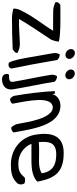

<svg xmlns="http://www.w3.org/2000/svg" viewBox="515 -1201 763 1905"><g transform="rotate(90 896.5 -248.5)"><path d="M31 2C59 7 93 14 123 14C228 14 334 12 434 7C448 -8 469 -12 470 -39C449 -52 417 -64 384 -64C303 -63 219 -53 132 -56C193 -159 260 -258 326 -357C345 -380 354 -422 357 -451C281 -470 144 -466 50 -466H-6C-23 -458 -36 -440 -36 -420C-15 -406 18 -395 51 -395C115 -393 184 -395 249 -394C186 -289 110 -202 55 -89C39 -62 25 -26 31 2Z M432 -563C436 -538 462 -516 488 -516C515 -516 532 -537 528 -562C523 -588 497 -610 470 -610C444 -610 427 -589 432 -563ZM518 -130C528 -75 542 2 565 44C595 57 623 41 624 18C614 -41 596 -116 586 -172L539 -435C529 -448 506 -460 485 -460C473 -446 467 -420 472 -393Z M683 90C691 103 710 114 729 113C799 113 842 71 830 2C807 -135 777 -271 755 -408C745 -422 723 -433 701 -433C690 -420 682 -396 687 -369C706 -249 735 -120 755 -1C762 38 743 44 685 44C677 51 674 70 683 90ZM634 -563C639 -537 665 -515 691 -515C717 -515 734 -536 730 -561C725 -587 700 -609 674 -609C647 -609 630 -588 634 -563Z M894 -12C898 8 912 26 927 33C949 33 967 22 973 9C948 -131 887 -391 1014 -391C1117 -382 1154 -154 1173 -45C1178 -18 1194 8 1210 22C1232 22 1250 11 1258 -2C1224 -194 1187 -445 1013 -466C937 -474 888 -432 878 -385L874 -411H848C853 -289 871 -145 894 -12Z M1277 -242C1294 -72 1433 37 1604 24C1679 24 1727 -2 1761 -37C1778 -57 1778 -89 1763 -110C1744 -117 1724 -118 1706 -112C1670 -73 1652 -49 1565 -49C1477 -49 1401 -102 1371 -179H1540C1635 -179 1703 -195 1746 -237C1714 -421 1645 -499 1462 -499C1303 -499 1256 -397 1277 -242ZM1354 -252C1344 -360 1361 -425 1476 -425C1580 -425 1645 -390 1664 -282C1637 -263 1598 -254 1545 -254C1482 -254 1413 -258 1354 -252Z"/></g></svg>

Font: Snowfall
Style: OpObl
Weight: 400
Designer: Jasper
Foundry: Cannot Into Space Fonts
Version: Version 0.9